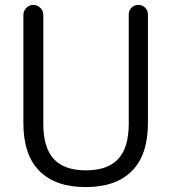

<svg xmlns="http://www.w3.org/2000/svg" viewBox="-20 -750 696 780"><path d="M75 -250V-689Q75 -706 87 -718Q99 -730 115 -730Q132 -730 144 -718Q156 -706 156 -689V-247Q156 -150 198.5 -104Q241 -58 329 -58Q417 -58 460 -104Q503 -150 503 -247V-691Q503 -708 514.5 -719Q526 -730 542 -730Q558 -730 569.5 -719Q581 -708 581 -691V-250Q581 -121 516 -55.5Q451 10 328 10Q205 10 140 -55.5Q75 -121 75 -250Z"/></svg>

Font: Rounded Mplus 1c
Style: Regular
Weight: 400
Version: Version 1.059.20150529